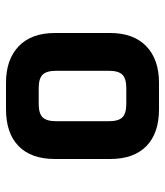

<svg xmlns="http://www.w3.org/2000/svg" viewBox="25 -575 550 640"><g transform="rotate(-90 300.0 -255.0)"><path d="M344 0H256Q176 0 133 -42Q90 -84 90 -163V-347Q90 -426 133 -468Q176 -510 256 -510H344Q422 -510 466 -467.5Q510 -425 510 -347V-163Q510 -85 466 -42.5Q422 0 344 0ZM274 -109H326Q358 -109 371 -122Q384 -135 384 -167V-343Q384 -375 371 -388Q358 -401 326 -401H274Q242 -401 229 -388Q216 -375 216 -343V-167Q216 -135 229 -122Q242 -109 274 -109Z"/></g></svg>

Font: RajdhaniMono
Style: Bold
Weight: 700
Monospace: yes
Designer: Satya Rajpurohit, Jyotish Sonowal
Foundry: Indian Type Foundry
Version: Version 1.201;PS 1.0;hotconv 1.0.78;makeotf.lib2.5.61930; tt